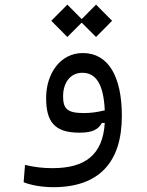

<svg xmlns="http://www.w3.org/2000/svg" viewBox="-20 -568 626 817"><path d="M207 228.5C400.9 228.5 498.5 123 498.5 -74.7C498.5 -242.7 440.9 -342.3 332.5 -342.3C235.8 -342.3 176.3 -253.9 176.3 -151.4C176.3 -51.8 210 -3.4 317.9 -3.4C377 -3.4 398.9 -19 413.6 -44.9H425.8C417.5 91.8 341.3 147.5 203.6 147.5C160.6 147.5 127 143.1 86.4 133.8L80.6 207.5C115.2 221.2 163.1 228.5 207 228.5ZM425.8 -98.6C396 -91.3 369.1 -86.9 337.4 -86.9C267.1 -86.9 248.5 -104 248.5 -158.2C248.5 -215.8 278.8 -258.3 330.6 -258.3C389.6 -258.3 420.9 -207.5 425.8 -98.6ZM388.7 -410.6 457 -479.5 388.7 -548.3 327.6 -486.8 266.6 -548.3 198.2 -479.5 266.6 -410.6 327.6 -471.7Z"/></svg>

Font: Cascadia Code SemiLight
Style: Regular
Weight: 350
Monospace: yes
Designer: Aaron Bell
Foundry: Saja Typeworks
Version: Version 2404.023